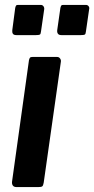

<svg xmlns="http://www.w3.org/2000/svg" viewBox="-20 -762 384 782"><path d="M158 -18Q156 -6 152 -3Q148 0 135 0H48Q37 0 32.5 -6Q28 -12 29 -22L98 -517Q100 -525 102.5 -527.5Q105 -530 112 -530H213Q220 -530 224.5 -524Q229 -518 228 -511ZM160 -724 147 -634Q146 -623 142 -621Q138 -619 126 -619H47Q36 -619 32.5 -624.5Q29 -630 30 -639L42 -730Q44 -738 46 -740Q48 -742 54 -742H146Q153 -742 157 -736.5Q161 -731 160 -724ZM343 -724 330 -634Q329 -623 325 -621Q321 -619 309 -619H230Q220 -619 216 -624.5Q212 -630 213 -639L226 -730Q228 -738 230 -740Q232 -742 238 -742H330Q337 -742 341 -736.5Q345 -731 343 -724Z"/></svg>

Font: Libre Franklin Thin SemiBold
Style: Italic
Weight: 600
Italic angle: -8°
Version: Version 3.000